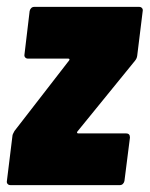

<svg xmlns="http://www.w3.org/2000/svg" viewBox="-25 -537 434 557"><path d="M-5 -12 11 -142Q11 -147 17 -157L175 -361Q177 -363 176.5 -365Q176 -367 173 -367H56Q51 -367 48 -370.5Q45 -374 46 -379L61 -505Q62 -510 65.5 -513.5Q69 -517 74 -517H379Q384 -517 387 -513.5Q390 -510 389 -505L373 -375Q372 -367 366 -360L200 -156Q198 -154 198.5 -152Q199 -150 202 -150H341Q352 -150 352 -138L336 -12Q335 -7 331.5 -3.5Q328 0 323 0H5Q0 0 -3 -3.5Q-6 -7 -5 -12Z"/></svg>

Font: Barlow Condensed ExtraBold
Style: Italic
Weight: 800
Width: 3
Italic angle: -7°
Designer: Jeremy Tribby
Foundry: Tribby Type
Version: Version 1.408